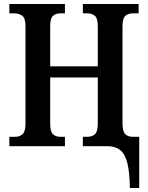

<svg xmlns="http://www.w3.org/2000/svg" viewBox="-20 -734 742 964"><path d="M632 210Q631 131 619.5 85Q608 39 583.5 19.5Q559 0 519 0H396V-47H418Q442 -47 456.5 -60Q471 -73 471 -114V-345H232V-113Q232 -73 246 -60Q260 -47 283 -47H306V0H27V-47H55Q78 -47 93 -60Q108 -73 108 -113V-603Q108 -643 91.5 -655Q75 -667 52 -667H27V-714H306V-667H283Q260 -667 246 -654.5Q232 -642 232 -602V-401H471V-601Q471 -642 456.5 -654.5Q442 -667 418 -667H396V-714H676V-667H647Q624 -667 609.5 -654.5Q595 -642 595 -601V-118Q595 -76 608 -61.5Q621 -47 649 -47H679V210Z"/></svg>

Font: Noto Serif Condensed SemiBold
Style: Regular
Weight: 600
Width: 3
Designer: Monotype Design Team
Foundry: Monotype Imaging Inc.
Version: Version 2.013